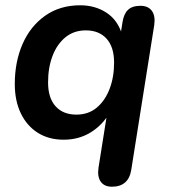

<svg xmlns="http://www.w3.org/2000/svg" viewBox="-20 -519 640 727"><path d="M404 188Q375 188 361.5 169Q348 150 353 116L386 -92H395Q368 -45 323 -17.5Q278 10 221 10Q165 10 123.5 -16Q82 -42 59 -89.5Q36 -137 36 -201Q36 -285 65.5 -352.5Q95 -420 151 -459.5Q207 -499 284 -499Q339 -499 381.5 -472Q424 -445 441 -392L433 -367L444 -436Q449 -467 465 -482Q481 -497 512 -497Q541 -497 555 -478Q569 -459 564 -424L477 124Q472 156 453.5 172Q435 188 404 188ZM269 -85Q315 -85 346.5 -111.5Q378 -138 395 -182.5Q412 -227 412 -282Q412 -341 383.5 -372.5Q355 -404 305 -404Q260 -404 228 -378Q196 -352 179 -307.5Q162 -263 162 -207Q162 -148 190.5 -116.5Q219 -85 269 -85Z"/></svg>

Font: Nunito ExtraLight
Style: Italic
Weight: 200
Italic angle: -9°
Designer: Vernon Adams
Foundry: Vernon Adams
Version: Version 3.602